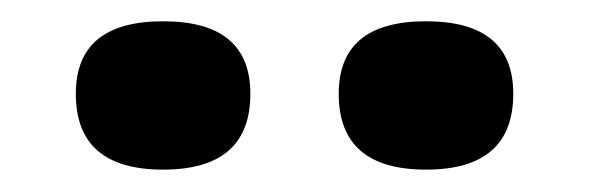

<svg xmlns="http://www.w3.org/2000/svg" viewBox="-20 -738 540 176"><path d="M129.5 -582.5Q49.5 -582.5 49.5 -652Q49.5 -718.5 129.5 -718.5Q209.5 -718.5 209.5 -652Q209.5 -582.5 129.5 -582.5ZM370.5 -582.5Q290.5 -582.5 290.5 -652Q290.5 -718.5 370.5 -718.5Q450.5 -718.5 450.5 -652Q450.5 -582.5 370.5 -582.5Z"/></svg>

Font: Newsreader 6pt
Style: Bold
Weight: 700
Designer: Hugues Gentile
Foundry: Production Type
Version: Version 1.003; ttfautohint (v1.8.3)